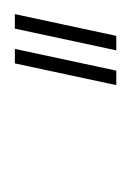

<svg xmlns="http://www.w3.org/2000/svg" viewBox="22 -772 180 265"><g transform="rotate(-90 112.5 -640.0)"><path d="M127 -570 157 -710H177L147 -570ZM175 -570 205 -710H225L195 -570Z"/></g></svg>

Font: Raleway Thin Thin
Style: Italic
Weight: 250
Italic angle: -12°
Version: Version 4.026